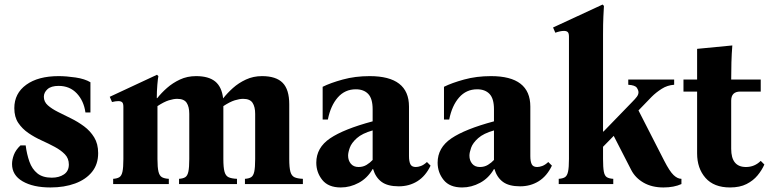

<svg xmlns="http://www.w3.org/2000/svg" viewBox="-20 -810 3388 845"><path d="M202 15Q126 15 79.5 -12Q33 -39 33 -88Q33 -107 41 -128.5Q49 -150 70 -170H93Q98 -131 109.5 -98.5Q121 -66 144.5 -47Q168 -28 208 -28Q240 -28 261.5 -42.5Q283 -57 283 -86Q283 -113 265.5 -131Q248 -149 221 -163.5Q194 -178 163 -192Q132 -206 105 -224.5Q78 -243 60.5 -269Q43 -295 43 -334Q43 -399 95.5 -437Q148 -475 238 -475Q272 -475 312.5 -469Q353 -463 378 -448V-315H356Q349 -366 318 -399Q287 -432 238 -432Q205 -432 189 -417.5Q173 -403 173 -384Q173 -362 190.5 -346.5Q208 -331 235 -317.5Q262 -304 292.5 -289Q323 -274 350 -254Q377 -234 394.5 -205.5Q412 -177 412 -136Q412 -87 385 -53.5Q358 -20 310.5 -2.5Q263 15 202 15Z M478 0V-23Q495 -24 505 -30Q515 -36 519 -54.5Q523 -73 523 -110V-340Q523 -355 517.5 -360Q512 -365 501 -365Q489 -365 473 -361L463 -384L671 -481L677 -475Q675 -466 672.5 -437Q670 -408 670 -378H672Q690 -401 715 -423Q740 -445 772 -460Q804 -475 843 -475Q898 -475 927 -451.5Q956 -428 962 -377Q980 -400 1005 -422.5Q1030 -445 1062.5 -460Q1095 -475 1133 -475Q1195 -475 1224 -445.5Q1253 -416 1253 -351V-110Q1253 -73 1258 -54.5Q1263 -36 1276 -30Q1289 -24 1313 -23V0H1058V-23Q1075 -24 1085 -30Q1095 -36 1099 -54.5Q1103 -73 1103 -110V-309Q1103 -340 1091.5 -357.5Q1080 -375 1050 -375Q1034 -375 1013 -368.5Q992 -362 963 -343V-110Q963 -73 968 -54.5Q973 -36 986 -30Q999 -24 1023 -23V0H768V-23Q785 -24 795 -30Q805 -36 809 -54.5Q813 -73 813 -110V-309Q813 -340 801.5 -357.5Q790 -375 760 -375Q744 -375 723 -368.5Q702 -362 673 -343V-110Q673 -73 677.5 -54.5Q682 -36 693 -30Q704 -24 723 -23V0Z M1480 15Q1425 15 1398.5 -18Q1372 -51 1372 -94Q1372 -160 1432.5 -201Q1493 -242 1620 -276V-329Q1620 -376 1600.5 -396.5Q1581 -417 1546 -417Q1498 -417 1466.5 -381Q1435 -345 1423 -284H1400V-428Q1434 -445 1488.5 -460Q1543 -475 1607 -475Q1780 -475 1780 -341V-123Q1780 -100 1786 -87.5Q1792 -75 1810 -75Q1820 -75 1832.5 -79.5Q1845 -84 1859 -97L1875 -81Q1853 -35 1817 -12.5Q1781 10 1735 10Q1686 10 1659.5 -9.5Q1633 -29 1622 -66H1620Q1597 -26 1559 -5.5Q1521 15 1480 15ZM1558 -75Q1578 -75 1593.5 -84.5Q1609 -94 1620 -106V-236Q1574 -223 1550.5 -202Q1527 -181 1519.5 -160Q1512 -139 1512 -125Q1512 -104 1524 -89.5Q1536 -75 1558 -75Z M2014 15Q1959 15 1932.5 -18Q1906 -51 1906 -94Q1906 -160 1966.5 -201Q2027 -242 2154 -276V-329Q2154 -376 2134.5 -396.5Q2115 -417 2080 -417Q2032 -417 2000.5 -381Q1969 -345 1957 -284H1934V-428Q1968 -445 2022.5 -460Q2077 -475 2141 -475Q2314 -475 2314 -341V-123Q2314 -100 2320 -87.5Q2326 -75 2344 -75Q2354 -75 2366.5 -79.5Q2379 -84 2393 -97L2409 -81Q2387 -35 2351 -12.5Q2315 10 2269 10Q2220 10 2193.5 -9.5Q2167 -29 2156 -66H2154Q2131 -26 2093 -5.5Q2055 15 2014 15ZM2092 -75Q2112 -75 2127.5 -84.5Q2143 -94 2154 -106V-236Q2108 -223 2084.5 -202Q2061 -181 2053.5 -160Q2046 -139 2046 -125Q2046 -104 2058 -89.5Q2070 -75 2092 -75Z M2634 -110Q2634 -73 2637.5 -54.5Q2641 -36 2651 -30Q2661 -24 2679 -23V0H2439V-23Q2456 -24 2466 -30Q2476 -36 2480 -54.5Q2484 -73 2484 -110V-649Q2484 -664 2478.5 -669Q2473 -674 2462 -674Q2454 -674 2444.5 -672Q2435 -670 2424 -666L2414 -689L2632 -790L2638 -784Q2637 -769 2635.5 -737.5Q2634 -706 2634 -658V-231H2636L2762 -361Q2776 -375 2783 -384.5Q2790 -394 2790 -404Q2790 -413 2782.5 -424Q2775 -435 2745 -437V-460H2947V-437Q2917 -435 2892 -419Q2867 -403 2848 -384L2790 -324L2903 -103Q2927 -56 2944.5 -39.5Q2962 -23 2979 -23V0Q2946 15 2900 15Q2849 15 2812.5 -6Q2776 -27 2758 -62L2681 -212L2634 -164Z M3328 -102 3344 -86Q3333 -61 3314 -38Q3295 -15 3265.5 0Q3236 15 3193 15Q3122 15 3085 -27Q3048 -69 3048 -135V-407H2988V-460H3048V-595L3203 -610Q3200 -572 3199 -535Q3198 -498 3198 -460H3328V-407H3238Q3198 -407 3198 -367V-155Q3198 -75 3263 -75Q3301 -75 3328 -102Z"/></svg>

Font: Bona Nova
Style: Bold
Weight: 700
Designer: Mateusz Machalski
Foundry: Capitalics
Version: Version 4.001; ttfautohint (v1.8.3)